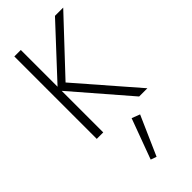

<svg xmlns="http://www.w3.org/2000/svg" viewBox="-316 -762 1153 1153"><g transform="rotate(-45 260.5 -185.0)"><path d="M82 -700V0H137V-353L442 0H512L189 -372L497 -700H427L137 -388V-700ZM318 60 223 317 260 330 370 80Z"/></g></svg>

Font: Jost Light
Style: Regular
Weight: 300
Version: Version 3.710